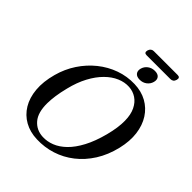

<svg xmlns="http://www.w3.org/2000/svg" viewBox="-260 -1117 1288 1288"><g transform="rotate(45 384.0 -473.5)"><path d="M510.5 -712.8Q577.2 -710.8 628.4 -682.5Q679.5 -654.1 711.5 -604.3Q743.5 -554.4 752.1 -487.2Q760.7 -419.9 741.6 -339.6Q720.7 -252.6 678.4 -185.7Q636.1 -118.8 578.2 -73.6Q520.3 -28.3 451.8 -6.5Q383.2 15.4 309.3 12.7Q242.4 10.5 191 -18.3Q139.6 -47.1 108.6 -98.3Q77.6 -149.6 71.3 -219.9Q65 -290.3 88.3 -375.7Q108.8 -451 150.1 -513.6Q191.4 -576.2 248.1 -621.8Q304.9 -667.4 371.9 -691.2Q438.9 -715 510.5 -712.8ZM325.9 -26.6Q367.7 -24.6 409.7 -41.1Q451.8 -57.6 490.7 -95.4Q529.6 -133.2 562.2 -194.8Q594.9 -256.3 617.9 -344Q629.4 -388.4 634.5 -425.4Q639.7 -462.4 639.1 -492.9Q638.5 -550.3 619.4 -589.6Q600.4 -628.9 568.7 -649.9Q537 -671 497.8 -673.2Q455.3 -675.8 412.4 -657.4Q369.4 -639 330.7 -600.5Q291.9 -562 261 -504.2Q230 -446.4 211.5 -370.3Q199 -320.6 193.3 -280.5Q187.6 -240.4 187.3 -208.7Q186.3 -118.9 225 -74.2Q263.6 -29.4 325.9 -26.6ZM514.1 -757.3Q485.4 -757.3 472.6 -773.3Q459.9 -789.3 466.6 -814.7Q473.6 -840 494.9 -856Q516.2 -871.9 545.2 -871.9Q574.1 -871.9 586.7 -856Q599.2 -840 592.2 -814.7Q585.4 -789.5 564.2 -773.4Q543 -757.3 514.1 -757.3ZM412.4 -933Q416.4 -946.6 425.1 -953.4Q433.8 -960.2 446 -960.2H672.6Q684.8 -960.2 689.6 -953.5Q694.4 -946.8 690.7 -933.2Q686.9 -919.6 678.4 -913Q669.8 -906.3 657.3 -906.3H430.7Q418.5 -906.3 413.7 -913Q408.9 -919.6 412.4 -933Z"/></g></svg>

Font: Fraunces
Style: Italic
Weight: 900
Italic angle: -16°
Version: Version 1.000;[0bf87f6ff]